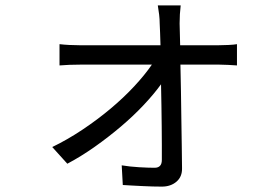

<svg xmlns="http://www.w3.org/2000/svg" viewBox="-20 -631 1040 713"><path d="M793 -463Q808 -463 828.5 -464Q849 -465 860 -467V-388Q846 -389 827.5 -390Q809 -391 795 -391H650Q651 -344 652 -291Q653 -238 653.5 -187Q654 -136 655 -89Q656 -42 656 -7Q657 25 635.5 43.5Q614 62 581 62Q566 62 547 61.5Q528 61 508.5 60Q489 59 470 58Q451 57 436 56L432 -17Q462 -12 496.5 -10Q531 -8 554 -8Q581 -8 581 -37Q581 -61 581 -93Q581 -125 580.5 -161.5Q580 -198 579.5 -238Q579 -278 578 -318Q552 -282 514 -241.5Q476 -201 429.5 -161.5Q383 -122 332 -86Q281 -50 230 -23L174 -85Q230 -112 285.5 -149Q341 -186 390 -227Q439 -268 478.5 -310.5Q518 -353 544 -391H277Q237 -391 201 -388V-467Q218 -465 237.5 -464Q257 -463 275 -463H576Q575 -489 574.5 -509.5Q574 -530 573 -544Q573 -559 571 -576.5Q569 -594 566 -611H651Q649 -595 648 -578Q647 -561 647 -544L649 -463Z"/></svg>

Font: SpoqaHanSans-Regular
Style: Regular
Weight: 400
Designer: [Spoqa Han Sans] Dong-huui Kim \uAE40 \uB3D9 \uD718  Younghwa Kang \uAC15 \uC601 \uD654  [Noto Sans] Ryoko NISHIZUKA \u8
Foundry: Spoqa (http://www.spoqa-han-sans.com)
Version: Version 2.000